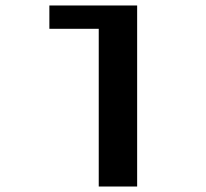

<svg xmlns="http://www.w3.org/2000/svg" viewBox="-20 -680 750 700"><path d="M160 -575V-660H480V0H340V-575Z"/></svg>

Font: Xolonium
Style: Regular
Weight: 400
Designer: Severin Meyer
Version: Version 4.2